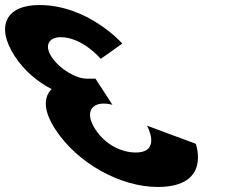

<svg xmlns="http://www.w3.org/2000/svg" viewBox="-313 -747 971 767"><path d="M89.5 -511.8C89.5 -511.8 17.2 -598.5 -71.2 -598.5C-116.3 -598.5 -137 -566.2 -107.8 -521.2C-74.8 -470.2 -8.9 -432.8 33.6 -432.8H68.4L136.2 -328.2C136.2 -328.2 119.3 -333.3 102.3 -333.3C46.2 -333.3 28.6 -290.8 67.7 -230.5C106.3 -171 170.2 -137.8 228.9 -137.8C334.3 -137.8 274.3 -244.9 274.3 -244.9L469 -172.7C469 -172.7 533.1 -0.1 317.2 -0.1C166.8 -0.1 -5.1 -96.2 -92.1 -230.5C-140 -304.4 -139.8 -358 -106.9 -391.1C-164.4 -420.9 -216.8 -465.1 -254.3 -522.9C-331.4 -641.9 -289.5 -726.9 -156.1 -726.9C40.3 -726.9 175.6 -573 175.6 -573Z"/></svg>

Font: Hussar
Style: BdOpOblSeven
Weight: 700
Foundry: Cannot Into Space Fonts
Version: Version 2.00